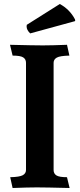

<svg xmlns="http://www.w3.org/2000/svg" viewBox="-20 -937 398 960"><path d="M355 -840Q356 -836 356 -834Q356 -832 354 -831L131 -770Q113 -787 113 -805Q113 -809 114 -813L279 -917Q329 -890 355 -840ZM248 -623V-87Q248 -69 262 -60Q276 -51 315 -51L328 3Q208 0 164 0Q120 0 43 3L31 -51Q78 -52 94 -61Q110 -70 110 -87V-623Q110 -641 96 -650Q82 -659 43 -659L30 -713Q150 -710 194 -710Q238 -710 315 -713L327 -659Q280 -658 264 -649Q248 -640 248 -623Z"/></svg>

Font: Lusitana
Style: Bold
Weight: 700
Designer: Ana Paula Megda
Foundry: Ana Paula Megda
Version: Version 1.001; ttfautohint (v1.4.1)